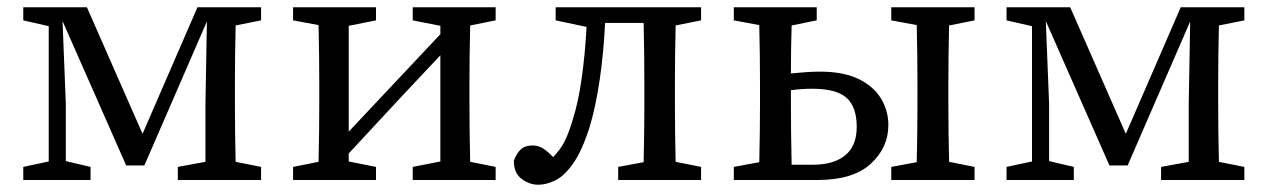

<svg xmlns="http://www.w3.org/2000/svg" viewBox="-20 -495 3486 528"><path d="M44 0V-36L114 -51V-423L44 -439V-475H219L372 -127L523 -475H698V-439L628 -425Q627 -388 626.5 -343.5Q626 -299 626 -265V-210Q626 -176 626.5 -132Q627 -88 628 -50L698 -36V0H469V-36L545 -50V-210L549 -436L377 -40H327L152 -437L161 -210V-52L229 -36V0Z M1115 -439V-475H1343V-439L1273 -425Q1272 -388 1271.5 -343.5Q1271 -299 1271 -265V-210Q1271 -176 1271.5 -131.5Q1272 -87 1273 -50L1343 -36V0H1115V-36L1191 -51V-343L1082 -227L939 -73V-51L1014 -36V0H786V-36L856 -50Q857 -87 857.5 -131.5Q858 -176 858 -210V-265Q858 -299 857.5 -344Q857 -389 856 -426L786 -439V-475H1014V-439L939 -424V-133L1191 -401V-424Z M1460 13Q1436 13 1414.5 -3Q1393 -19 1393 -53Q1401 -74 1412.5 -84.5Q1424 -95 1445 -95Q1461 -95 1474.5 -86Q1488 -77 1501 -63Q1521 -83 1533 -107Q1545 -131 1556 -169Q1570 -213 1579.5 -279Q1589 -345 1593 -421L1508 -439V-475H1908V-439L1838 -425Q1837 -388 1836.5 -343.5Q1836 -299 1836 -265V-210Q1836 -176 1836.5 -132Q1837 -88 1838 -50L1908 -36V0H1680V-36L1750 -49Q1751 -87 1751.5 -131.5Q1752 -176 1752 -210V-265Q1752 -300 1751.5 -347Q1751 -394 1750 -432H1644Q1640 -349 1629 -274.5Q1618 -200 1601 -144Q1581 -82 1557.5 -47.5Q1534 -13 1509 0Q1484 13 1460 13Z M2155 -210Q2155 -174 2155.5 -127Q2156 -80 2157 -42H2215Q2273 -42 2304.5 -68Q2336 -94 2336 -146Q2336 -201 2308 -226Q2280 -251 2213 -251Q2200 -251 2185 -250Q2170 -249 2155 -247ZM1998 -439V-475H2226V-439L2157 -425Q2156 -395 2155.5 -360Q2155 -325 2155 -293Q2175 -295 2195.5 -296.5Q2216 -298 2235 -298Q2299 -298 2340.5 -278Q2382 -258 2402.5 -224.5Q2423 -191 2423 -151Q2423 -89 2374.5 -44.5Q2326 0 2228 0H1998V-36L2068 -49Q2069 -87 2069.5 -131.5Q2070 -176 2070 -210V-265Q2070 -299 2069.5 -344Q2069 -389 2068 -426ZM2431 -439V-475H2660V-439L2590 -425Q2589 -388 2588.5 -343.5Q2588 -299 2588 -265V-210Q2588 -176 2588.5 -132Q2589 -88 2590 -50L2660 -36V0H2431V-36L2501 -49Q2502 -87 2502.5 -131.5Q2503 -176 2503 -210V-265Q2503 -299 2502.5 -344Q2502 -389 2501 -426Z M2748 0V-36L2818 -51V-423L2748 -439V-475H2923L3076 -127L3227 -475H3402V-439L3332 -425Q3331 -388 3330.5 -343.5Q3330 -299 3330 -265V-210Q3330 -176 3330.5 -132Q3331 -88 3332 -50L3402 -36V0H3173V-36L3249 -50V-210L3253 -436L3081 -40H3031L2856 -437L2865 -210V-52L2933 -36V0Z"/></svg>

Font: Source Serif 4
Style: Regular
Weight: 400
Designer: Frank Grießhammer
Foundry: Adobe
Version: Version 4.005;hotconv 1.1.0;makeotfexe 2.6.0